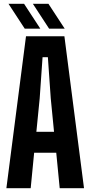

<svg xmlns="http://www.w3.org/2000/svg" viewBox="-20 -991 476 1011"><path d="M13.6 0 116.9 -800H319.1L422.4 0H294.4L276.2 -186.6H159.8L141.6 0ZM171.5 -296.9H264.5L247.2 -473.3L232.1 -689.7H204.1L189 -473.2ZM238.6 -840 153 -971.1H235L320.7 -840ZM110.3 -840 24.6 -971.1H106.7L192.3 -840Z"/></svg>

Font: Big Shoulders Thin
Style: Regular
Weight: 100
Designer: Patric King
Foundry: XO Type Co
Version: Version 2.002